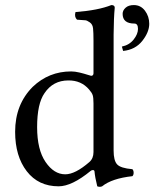

<svg xmlns="http://www.w3.org/2000/svg" viewBox="-20 -718 603 750"><path d="M502.9 -698.2Q529.8 -698.2 546.4 -676Q563 -653.8 563 -625Q563 -592.8 535.9 -558.3Q508.8 -523.9 460.9 -519L456.1 -536.1Q484.9 -542 502 -563.5Q519 -585 519 -605Q519 -626 504.9 -626Q459 -626 459 -664.1Q459 -677.2 470.5 -687.7Q481.9 -698.2 502.9 -698.2ZM345.2 -124V-314Q345.2 -336.9 342 -346.4Q338.9 -356 328.1 -368.2Q297.4 -404.3 247.1 -403.8Q187 -403.8 153.8 -354Q125 -313 125 -221.2Q125 -133.3 158 -85.2Q190.9 -37.1 234.9 -37.1Q273.9 -37.1 329.1 -85Q345.2 -99.1 345.2 -124ZM334 -50.3Q260.7 9.8 209 9.8Q129.9 9.8 84.5 -49.1Q39.1 -107.9 39.1 -203.1Q39.1 -310.1 107.9 -378.9Q170.9 -439 257.8 -439Q272.9 -439 291 -434.6Q309.1 -430.2 322 -426Q335 -421.9 335.9 -421.9Q344.7 -421.9 345.2 -431.2V-559.1Q345.2 -591.3 343.5 -607.2Q341.8 -623 330.8 -630.6Q319.8 -638.2 314 -638.7Q308.1 -639.2 280.8 -641.1Q269.5 -652.3 274.9 -670.9Q363.8 -677.7 415 -698.2Q428.2 -698.2 428.2 -688Q424.3 -647.9 423.8 -583V-129.9Q423.8 -90.8 437.5 -75.9Q451.2 -61 497.1 -57.1Q502 -52.2 502 -43.2Q502 -34.2 497.1 -29.8Q417 -21 378.9 9.8Q370.1 13.7 359.9 9.8Q351.1 -25.4 349.1 -48.8Q348.1 -53.7 343 -53.7Q337.9 -53.7 334 -50.3Z"/></svg>

Font: Linux Libertine
Style: Regular
Weight: 400
Designer: Philipp H. Poll
Foundry: Philipp H. Poll
Version: Version 5.3.0 ; ttfautohint (v0.9)